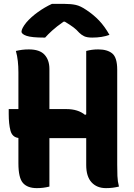

<svg xmlns="http://www.w3.org/2000/svg" viewBox="-20 -963 690 991"><path d="M25 -400H75V-590Q75 -620 72 -647.5Q69 -675 62 -700Q79 -704 94.5 -706Q110 -708 129 -708Q185 -708 210 -680.5Q235 -653 235 -607V-400H322Q383 -400 419 -370L425 -373V-700Q440 -704 455 -706Q470 -708 487 -708Q534 -708 559.5 -687Q585 -666 585 -603V-113Q585 -83 586 -55Q587 -27 594 0Q577 4 561.5 6Q546 8 527 8Q480 8 452.5 -22Q425 -52 425 -111V-250H235V0Q219 4 203.5 6Q188 8 170 8Q122 8 98.5 -18.5Q75 -45 75 -120V-251Q43 -255 34 -289Q25 -323 25 -375ZM248 -943H312Q347 -943 371.5 -937.5Q396 -932 425 -912Q463 -887 491.5 -857Q520 -827 545 -783Q507 -769 456 -769Q429 -769 414.5 -776Q400 -783 389 -794Q375 -810 359 -822Q343 -834 315 -851H308Q272 -826 249.5 -805.5Q227 -785 213 -769H207Q143 -769 117 -778Q91 -787 91 -800Q91 -807 97 -819Q103 -831 116 -847Q140 -875 175.5 -900.5Q211 -926 248 -943Z"/></svg>

Font: Recursive Sn Csl St XBd
Style: Regular
Weight: 800
Version: Version 1.085;hotconv 1.1.0;makeotfexe 2.6.0; ttfautohint (v